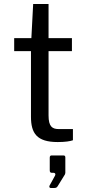

<svg xmlns="http://www.w3.org/2000/svg" viewBox="-20 -708 439 961"><path d="M340 -452V-517H223V-688H146L137 -517H51V-452H135V-124C135 -41 164 3 269 3C306 3 331 -1 345 -6V-62H274C242 -62 223 -74 223 -130V-452ZM234 233H248C259 233 263 232 268 225L305 165C305 164 307 160 307 157V80C307 73 304 70 297 70H238C233 70 229 73 229 81V144C229 154 232 157 241 157H249C256 157 260 164 255 172L228 221C225 227 228 233 234 233Z"/></svg>

Font: United Sans
Style: Regular
Weight: 400
Designer: Pablo Impallari, Rodrigo Fuenzalida (Modified by Dan O. Williams)
Version: Version 1.000;PS 001.000;hotconv 1.0.88;makeotf.lib2.5.64775